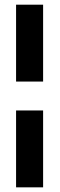

<svg xmlns="http://www.w3.org/2000/svg" viewBox="-20 -784 255 811"><path d="M47.9 7.3V-317.4H162.1V7.3ZM47.9 -439.5V-764.2H162.1V-439.5Z"/></svg>

Font: Oswald-Bold
Style: Bold
Weight: 700
Designer: vernon adams
Foundry: vernon adams
Version: Version 2.002; ttfautohint (v0.92.18-e454-dirty) -l 8 -r 50 